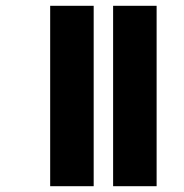

<svg xmlns="http://www.w3.org/2000/svg" viewBox="-20 -642 635 662"><path d="M370 0V-622H520V0ZM153 0V-622H303V0Z"/></svg>

Font: Noto Sans Gurmukhi ExtraCondensed Black
Style: Regular
Weight: 900
Width: 2
Designer: Jelle Bosma - Monotype Design Team
Foundry: Monotype Imaging Inc.
Version: Version 2.004; ttfautohint (v1.8.4.7-5d5b)